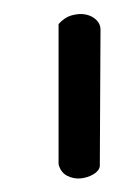

<svg xmlns="http://www.w3.org/2000/svg" viewBox="-20 -731 191 277"><path d="M64.5 -696.3Q73.2 -706.1 84 -709Q94.7 -711.9 104 -710Q113.3 -708 119.1 -702.1Q125 -696.3 125 -688.5L124 -491.2Q123 -484.4 114.7 -479.5Q106.4 -474.6 96.2 -473.6Q85.9 -472.7 76.7 -477.5Q67.4 -482.4 64.5 -494.1Z"/></svg>

Font: Shadows Into Light Two
Style: Regular
Weight: 400
Designer: Kimberly Geswein
Foundry: Kimberly Geswein
Version: Version 1.003 2012